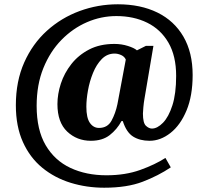

<svg xmlns="http://www.w3.org/2000/svg" viewBox="-20 -734 961 896"><path d="M466 142Q384 142 309.5 119Q235 96 177.5 49Q120 2 87 -71Q54 -144 54 -243Q54 -355 93 -442.5Q132 -530 199 -590.5Q266 -651 351.5 -682.5Q437 -714 530 -714Q636 -714 714.5 -675.5Q793 -637 836 -563Q879 -489 879 -384Q879 -287 850.5 -218.5Q822 -150 775.5 -113.5Q729 -77 678 -77Q633 -77 601.5 -96.5Q570 -116 553 -169H547Q526 -130 492 -103.5Q458 -77 404 -77Q339 -77 293.5 -120Q248 -163 248 -248Q248 -295 264 -344Q280 -393 313 -435Q346 -477 396 -503Q446 -529 514 -529Q547 -529 577 -519.5Q607 -510 619 -499L661 -520H696L654 -272Q651 -255 649 -233.5Q647 -212 647 -204Q647 -160 661 -147Q675 -134 689 -134Q714 -134 740.5 -161Q767 -188 784.5 -242.5Q802 -297 802 -380Q802 -473 766 -535Q730 -597 667 -628Q604 -659 523 -659Q452 -659 386 -630.5Q320 -602 267 -548Q214 -494 182.5 -416.5Q151 -339 151 -240Q151 -128 193 -56.5Q235 15 308.5 49.5Q382 84 477 84Q565 84 634.5 59Q704 34 752 3L777 47Q719 86 646 114Q573 142 466 142ZM442 -137Q482 -137 500.5 -171Q519 -205 528 -248L567 -456Q561 -470 545.5 -477Q530 -484 515 -484Q480 -484 455 -458.5Q430 -433 414 -393.5Q398 -354 390.5 -312Q383 -270 383 -236Q383 -184 399.5 -160.5Q416 -137 442 -137Z"/></svg>

Font: Noto Serif Lao ExtraBold
Style: Regular
Weight: 800
Designer: Monotype Design Team
Foundry: Monotype Imaging Inc.
Version: Version 2.003; ttfautohint (v1.8.4.7-5d5b)